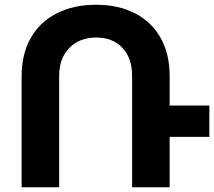

<svg xmlns="http://www.w3.org/2000/svg" viewBox="-20 -788 901 808"><path d="M861 -212H694V0H536V-468Q536 -544 495 -587Q454 -630 385 -630Q315 -630 272 -586.5Q229 -543 229 -468V0H71V-468Q71 -560 109 -627.5Q147 -695 218 -731.5Q289 -768 384 -768Q479 -768 549 -731.5Q619 -695 656.5 -627.5Q694 -560 694 -468V-344H861Z"/></svg>

Font: Montserrat arm2 SemiBold
Style: Regular
Weight: 600
Designer: Julieta Ulanovsky
Foundry: Julieta Ulanovsky
Version: Version 6.000